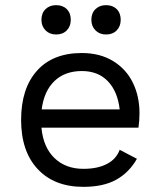

<svg xmlns="http://www.w3.org/2000/svg" viewBox="-20 -716 621 746"><path d="M62 0ZM518 -220H141Q148 -144 191.5 -102Q235 -60 304 -60Q359 -60 395.5 -79Q432 -98 445 -134L512 -99Q482 -46 432 -18Q382 10 304 10Q191 10 126.5 -59Q62 -128 62 -250Q62 -372 123.5 -441Q185 -510 298 -510Q368 -510 419 -479Q470 -448 496 -395Q522 -342 522 -276Q522 -248 518 -220ZM142 -291H445Q437 -361 399 -400.5Q361 -440 298 -440Q232 -440 191.5 -401Q151 -362 142 -291ZM255 -639Q255 -614 239.5 -598Q224 -582 198 -582Q173 -582 157 -598Q141 -614 141 -639Q141 -665 157 -680.5Q173 -696 198 -696Q224 -696 239.5 -680.5Q255 -665 255 -639ZM449 -639Q449 -614 433.5 -598Q418 -582 392 -582Q367 -582 351 -598Q335 -614 335 -639Q335 -665 351 -680.5Q367 -696 392 -696Q418 -696 433.5 -680.5Q449 -665 449 -639Z"/></svg>

Font: Work Sans
Style: Regular
Weight: 400
Designer: Wei Huang
Foundry: Wei Huang
Version: Version 1.500; ttfautohint (v1.6)